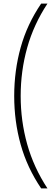

<svg xmlns="http://www.w3.org/2000/svg" viewBox="-20 -828 313 1068"><path d="M209 220Q131 105 95 -24Q59 -153 59 -294Q59 -435 95 -564.2Q131 -693.5 209 -808H244Q167.5 -692 131.2 -562.5Q95 -433 95 -294Q95 -155.5 131.2 -26Q167.5 103.5 244 220Z"/></svg>

Font: Encode Sans Cnd Th
Style: Regular
Weight: 100
Width: 3
Designer: Multiple Designers
Foundry: Impallari Type
Version: Version 3.002; ttfautohint (v1.8.3) -l 8 -r 50 -G 200 -x 14 